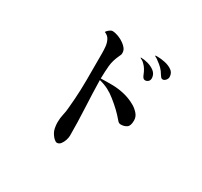

<svg xmlns="http://www.w3.org/2000/svg" viewBox="-167 -989 1334 1271"><g transform="rotate(30 500.0 -353.5)"><path d="M772 -323Q772 -281 753 -268.5Q734 -256 708 -256Q694 -256 684 -268Q657 -300 631 -325Q605 -350 571 -377Q543 -400 512.5 -416Q482 -432 442 -442Q444 -341 449.5 -233Q455 -125 455 -24Q455 -9 448.5 11Q442 31 430.5 45.5Q419 60 403 60Q394 60 382.5 50Q371 40 362 26.5Q353 13 349 3Q344 -11 341.5 -28Q339 -45 339 -61Q339 -93 346 -122Q353 -151 355 -182Q359 -222 361 -255Q363 -288 364.5 -322.5Q366 -357 366 -398Q366 -428 366 -465Q366 -502 366 -539Q366 -576 366 -604Q366 -627 363.5 -653Q361 -679 349.5 -701.5Q338 -724 311 -734Q318 -746 331 -755.5Q344 -765 353 -765Q373 -765 398.5 -755.5Q424 -746 444 -731Q461 -719 471.5 -704.5Q482 -690 482 -671Q482 -662 480 -657Q478 -652 474 -644Q451 -595 447 -552.5Q443 -510 442 -454Q459 -455 488 -455Q517 -455 533 -455Q579 -454 624 -443Q669 -432 709 -409Q732 -396 752 -374Q772 -352 772 -323ZM734 -629Q736 -611 726 -600.5Q716 -590 702 -590Q691 -590 684.5 -599Q678 -608 675 -617Q668 -635 658 -652Q648 -669 634 -682Q625 -692 611 -699Q608 -699 604 -703Q601 -704 602 -705.5Q603 -707 604 -707Q629 -707 658 -699Q687 -691 709 -674Q731 -657 734 -629ZM832 -691Q832 -676 821.5 -664.5Q811 -653 800 -653Q791 -653 785.5 -659.5Q780 -666 775 -674Q762 -697 745.5 -713.5Q729 -730 710 -743Q699 -753 684 -760Q683 -760 681 -762Q679 -763 679 -764.5Q679 -766 683 -767Q687 -767 692 -767Q697 -767 698 -767Q722 -767 753 -760.5Q784 -754 807.5 -738Q831 -722 832 -691Z"/></g></svg>

Font: Kaisei Tokumin
Style: Regular
Weight: 400
Designer: Font-Kai, 金井和夫
Foundry: KAZUO KANAI
Version: Version 5.003